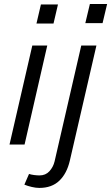

<svg xmlns="http://www.w3.org/2000/svg" viewBox="-20 -712 548 946"><path d="M400.4 -598.1 422.9 -692.4H507.8L485.4 -598.1ZM100.1 197.8 123 145Q132.8 148.4 147.9 150.4Q163.1 152.3 174.8 152.3Q204.6 152.3 223.4 131.8Q242.2 111.3 249 83L380.4 -487.8H455.1L324.2 79.1Q309.6 142.6 272.5 178.2Q235.4 213.9 173.8 213.9Q156.7 213.9 136.7 209.2Q116.7 204.6 100.1 197.8ZM159.7 -596.2 181.6 -689.9H265.6L243.7 -596.2ZM26.9 0 139.2 -487.8H212.9L101.1 0Z"/></svg>

Font: Acari Sans
Style: Italic
Weight: 400
Italic angle: -13°
Designer: Alfredo Marco Pradil and Stefan Peev
Foundry: Hanken Design Co.
Version: Version 1.045;January 11, 2019;FontCreator 11.5.0.2425 64-bi